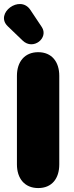

<svg xmlns="http://www.w3.org/2000/svg" viewBox="-29 -945 378 975"><path d="M165 10C235 10 272 -39 272 -110V-560C272 -631 234 -680 165 -680C96 -680 57 -631 57 -560V-110C57 -39 96 10 165 10ZM10 -812 86 -739C140 -687 220 -753 183 -808L125 -895C72 -974 -57 -877 10 -812Z"/></svg>

Font: SN Pro Black
Style: Regular
Weight: 900
Designer: Tobias Whetton
Foundry: Supernotes
Version: Version 1.001;Glyphs 3.2 (3249)